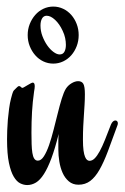

<svg xmlns="http://www.w3.org/2000/svg" viewBox="-20 -544 371 572"><path d="M329.6 -169.9Q314 -126.5 301.5 -93.5Q289.1 -60.5 276.4 -38.3Q263.7 -16.1 248.8 -4.9Q233.9 6.3 213.9 6.3Q196.8 6.3 185.1 -3.7Q173.3 -13.7 166.5 -29.1Q159.7 -44.4 156.7 -63Q153.8 -81.5 153.8 -98.6Q153.8 -111.3 153.8 -123Q153.8 -134.8 154.8 -145Q144 -101.6 133.1 -72.3Q122.1 -43 110.8 -25.4Q99.6 -7.8 87.2 -0.2Q74.7 7.3 61 7.3Q50.8 7.3 40.3 2.2Q29.8 -2.9 21 -17.6Q12.2 -32.2 6.6 -58.8Q1 -85.4 1 -128.9Q1 -139.6 1.5 -155Q2 -170.4 3.4 -187.3Q4.9 -204.1 7.1 -220.5Q9.3 -236.8 12.7 -250Q14.2 -255.9 16.6 -264.2Q19 -272.5 21.5 -274.9Q26.9 -279.8 30.5 -283.7Q34.2 -287.6 36.6 -287.6Q40 -287.6 42.2 -284.9Q44.4 -282.2 46.9 -282.2Q48.3 -282.2 52.5 -284.7Q56.6 -287.1 61.5 -290Q66.4 -293 71 -295.4Q75.7 -297.9 77.6 -297.9Q83.5 -297.9 83.5 -287.1Q83.5 -284.2 83 -280.3Q82.5 -276.4 81.5 -271Q77.1 -239.7 75.4 -210.7Q73.7 -181.6 73.7 -148.4Q73.7 -129.9 74.2 -114.7Q74.7 -99.6 76.4 -88.6Q78.1 -77.6 82 -71.5Q85.9 -65.4 92.8 -65.4Q102.5 -65.4 110.8 -78.4Q119.1 -91.3 126.2 -111.8Q133.3 -132.3 139.6 -157.2Q146 -182.1 151.9 -205.8Q157.7 -229.5 163.8 -249.5Q169.9 -269.5 176.3 -279.8Q182.6 -289.6 193.1 -295.9Q203.6 -302.2 212.9 -302.2Q223.6 -302.2 228.3 -294.2Q232.9 -286.1 232.9 -263.2Q232.9 -246.6 231.9 -231.9Q231 -217.3 230 -201.7Q229 -186 228 -168.2Q227.1 -150.4 227.1 -128.4Q227.1 -108.4 228.8 -95.9Q230.5 -83.5 233.4 -76.7Q236.3 -69.8 239.7 -67.4Q243.2 -64.9 246.6 -64.9Q254.9 -64.9 262.2 -72.3Q269.5 -79.6 277.1 -93.5Q284.7 -107.4 292.7 -127.4Q300.8 -147.5 310.5 -172.9Q313 -178.7 316.4 -181.9Q319.8 -185.1 323.7 -185.1Q326.7 -185.1 328.9 -182.9Q331.1 -180.7 331.1 -176.8Q331.1 -173.3 329.6 -169.9ZM214.4 -439.5Q214.4 -421.9 208.5 -406.5Q202.6 -391.1 192.4 -379.4Q182.1 -367.7 168.2 -361.1Q154.3 -354.5 138.7 -354.5Q123 -354.5 109.1 -361.1Q95.2 -367.7 85 -379.4Q74.7 -391.1 68.6 -406.5Q62.5 -421.9 62.5 -439.5Q62.5 -457 68.6 -472.4Q74.7 -487.8 85 -499.5Q95.2 -511.2 109.1 -517.8Q123 -524.4 138.7 -524.4Q154.3 -524.4 168.2 -517.8Q182.1 -511.2 192.4 -499.5Q202.6 -487.8 208.5 -472.4Q214.4 -457 214.4 -439.5ZM166.5 -452.6Q157.2 -472.7 144 -484.9Q130.9 -497.1 119.1 -497.1Q109.9 -497.1 105.2 -488.8Q100.6 -480.5 100.6 -467.8Q100.6 -451.7 106.4 -436.3Q112.3 -420.9 120.8 -408.7Q129.4 -396.5 139.4 -389.2Q149.4 -381.8 157.7 -381.8Q167.5 -381.8 171.9 -389.9Q176.3 -397.9 176.3 -410.6Q176.3 -419.9 174.1 -430.7Q171.9 -441.4 166.5 -452.6Z"/></svg>

Font: Engagement
Style: Regular
Weight: 400
Designer: Astigmatic (AOETI)
Foundry: Astigmatic (AOETI)
Version: Version 1.000